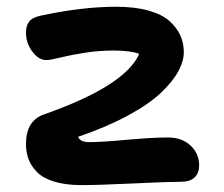

<svg xmlns="http://www.w3.org/2000/svg" viewBox="-20 -491 656 563"><path d="M219.2 51.8Q172.9 51.8 139.6 41.7Q106.4 31.7 88.9 13.9Q71.3 -3.9 63.7 -24.2Q56.2 -44.4 56.2 -68.8Q56.2 -137.7 109.9 -155.8Q347.2 -239.3 388.2 -333Q362.3 -342.8 314 -342.8Q268.1 -342.8 226.1 -335.9Q184.1 -329.1 155.8 -322Q127.4 -314.9 115.2 -314.9Q93.3 -314.9 74.7 -339.8Q56.2 -364.7 56.2 -395Q56.2 -415.5 65.2 -427.5Q74.2 -439.5 98.1 -444.8Q219.7 -471.2 320.8 -471.2Q375.5 -471.2 415.5 -460Q455.6 -448.7 477.3 -429Q499 -409.2 509 -386.7Q519 -364.3 519 -337.9Q519 -312 503.2 -282.5Q487.3 -252.9 453.1 -220Q418.9 -187 356.2 -152.8Q293.5 -118.7 209 -89.8Q215.3 -74.2 241.2 -74.2Q276.4 -74.2 352.1 -81.1Q427.7 -87.9 472.2 -87.9Q513.7 -87.9 538.8 -64.2Q564 -40.5 564 -5.9Q564 16.1 550.8 29.1Q537.6 42 511.2 42Q473.6 42 370.6 46.9Q267.6 51.8 219.2 51.8Z"/></svg>

Font: Shantell Sans Bouncy
Style: Regular
Weight: 600
Designer: Stephen Nixon, Anya Danilova, Shantell Martin
Foundry: Arrow Type
Version: Version 1.006;[9816181b4]